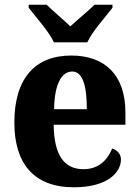

<svg xmlns="http://www.w3.org/2000/svg" viewBox="-20 -786 589 816"><path d="M209 -606H351C371 -651 429 -715 458 -753V-766H382C359 -743 308 -701 279 -674C251 -701 201 -743 178 -766H102V-753C131 -715 189 -651 209 -606ZM294 10C438 10 494 -54 494 -108C494 -132 478 -148 457 -155C436 -105 399 -67 335 -67C253 -67 210 -125 208 -256H513V-308C513 -467 426 -550 283 -550C129 -550 41 -453 41 -265C41 -91 124 10 294 10ZM349 -322H210C211 -426 241 -482 287 -482C331 -482 349 -423 349 -322Z"/></svg>

Font: Noto Serif Sinhala SemiCondensed ExtraBold
Style: Regular
Weight: 800
Width: 4
Designer: Jelle Bosma - Monotype Design Team
Foundry: Monotype Imaging Inc.
Version: Version 2.007